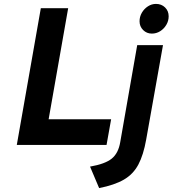

<svg xmlns="http://www.w3.org/2000/svg" viewBox="-20 -742 884 983"><path d="M66 0 189 -700H329L229 -131.5H549L525.5 0ZM487.5 221 441 111Q518.5 97.5 552.2 70Q586 42.5 595.5 -14L682.5 -511H814.5L728.5 -28Q714.5 51.5 688.2 100.8Q662 150 614 177.8Q566 205.5 487.5 221ZM757.5 -570Q731 -570 712.8 -588.2Q694.5 -606.5 694.5 -633Q694.5 -656.5 706.2 -676.8Q718 -697 737.2 -709.5Q756.5 -722 778.5 -722Q806.5 -722 825 -704Q843.5 -686 843.5 -658.5Q843.5 -635 831.5 -614.8Q819.5 -594.5 800 -582.2Q780.5 -570 757.5 -570Z"/></svg>

Font: Overpass ExtraBold
Style: Italic
Weight: 800
Italic angle: -10°
Designer: Delve Withrington, Dave Bailey, Thomas Jockin
Foundry: Delve Fonts LLC
Version: Version 4.000